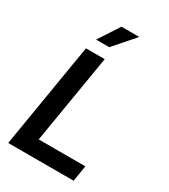

<svg xmlns="http://www.w3.org/2000/svg" viewBox="-226 -1052 1016 1156"><g transform="rotate(30 281.5 -473.5)"><path d="M25.9 0 146.5 -727.5H276.9L174.3 -110.4H498.5L480.5 0ZM172.9 -803.7 266.6 -947.3H390.1L264.6 -803.7Z"/></g></svg>

Font: Inter 17pt SemiBold
Style: Italic
Weight: 600
Italic angle: -9.3988°
Version: Version 4.001;git-66647c0bb